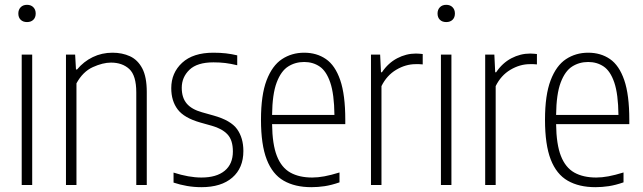

<svg xmlns="http://www.w3.org/2000/svg" viewBox="-20 -767 2666 796"><path d="M70 0V-540.5H113.5V0ZM92 -675.5Q75.5 -675.5 65.8 -685Q56 -694.5 56 -711Q56 -727 65.8 -737Q75.5 -747 92 -747Q108.5 -747 118.2 -737Q128 -727 128 -711Q128 -694.5 118.2 -685Q108.5 -675.5 92 -675.5Z M253.5 0V-540.5H291.5L295 -479H299.5Q327 -512 364.5 -530.2Q402 -548.5 446.5 -548.5Q486.5 -548.5 518.8 -533.8Q551 -519 569.8 -483.5Q588.5 -448 588.5 -386V0H545V-384Q545 -454 516 -480.8Q487 -507.5 440 -507.5Q406.5 -507.5 365 -488.8Q323.5 -470 297 -421.5V0Z M815 9Q784.5 9 755.5 4Q726.5 -1 699.5 -10V-51.5Q763 -31 815 -31Q877.5 -31 911.5 -59Q945.5 -87 945.5 -139Q945.5 -186 923.2 -209.8Q901 -233.5 858.5 -245.5L810.5 -259Q743.5 -278 716.8 -313.2Q690 -348.5 690 -401.5Q690 -465 735.2 -506.8Q780.5 -548.5 864.5 -548.5Q893 -548.5 916.8 -545.8Q940.5 -543 963.5 -537.5V-496.5Q936.5 -503 913.8 -505.8Q891 -508.5 865 -508.5Q797.5 -508.5 765.5 -477.8Q733.5 -447 733.5 -403Q733.5 -362 754 -337.8Q774.5 -313.5 817.5 -301.5L865.5 -288Q937 -268 963 -231.5Q989 -195 989 -141Q989 -70.5 943.2 -30.8Q897.5 9 815 9Z M1271 9Q1203 9 1156.2 -17.8Q1109.5 -44.5 1085.8 -105.8Q1062 -167 1062 -270.5Q1062 -373 1085.2 -434Q1108.5 -495 1149 -521.8Q1189.5 -548.5 1241 -548.5Q1293 -548.5 1331.2 -522.2Q1369.5 -496 1390.5 -435Q1411.5 -374 1411.5 -270V-252.5H1108Q1109 -168.5 1128 -120.2Q1147 -72 1183.8 -51.5Q1220.5 -31 1274.5 -31Q1298 -31 1325 -36Q1352 -41 1387.5 -52V-11Q1354.5 0.5 1326.2 4.8Q1298 9 1271 9ZM1241 -510Q1204 -510 1174.5 -491.2Q1145 -472.5 1127 -424.8Q1109 -377 1108 -290.5H1366.5Q1365.5 -377 1349.2 -424.8Q1333 -472.5 1305.2 -491.2Q1277.5 -510 1241 -510Z M1518 0V-540.5H1556L1559.5 -467.5H1563.5Q1589.5 -506 1626.8 -525.5Q1664 -545 1704.5 -545Q1713.5 -545 1720.5 -544.2Q1727.5 -543.5 1732.5 -543V-500Q1724.5 -501 1718.2 -501Q1712 -501 1703 -501Q1662 -501 1622.8 -477.8Q1583.5 -454.5 1561.5 -410V0Z M1808 0V-540.5H1851.5V0ZM1830 -675.5Q1813.5 -675.5 1803.8 -685Q1794 -694.5 1794 -711Q1794 -727 1803.8 -737Q1813.5 -747 1830 -747Q1846.5 -747 1856.2 -737Q1866 -727 1866 -711Q1866 -694.5 1856.2 -685Q1846.5 -675.5 1830 -675.5Z M1991.5 0V-540.5H2029.5L2033 -467.5H2037Q2063 -506 2100.2 -525.5Q2137.5 -545 2178 -545Q2187 -545 2194 -544.2Q2201 -543.5 2206 -543V-500Q2198 -501 2191.8 -501Q2185.5 -501 2176.5 -501Q2135.5 -501 2096.2 -477.8Q2057 -454.5 2035 -410V0Z M2448.5 9Q2380.5 9 2333.8 -17.8Q2287 -44.5 2263.2 -105.8Q2239.5 -167 2239.5 -270.5Q2239.5 -373 2262.8 -434Q2286 -495 2326.5 -521.8Q2367 -548.5 2418.5 -548.5Q2470.5 -548.5 2508.8 -522.2Q2547 -496 2568 -435Q2589 -374 2589 -270V-252.5H2285.5Q2286.5 -168.5 2305.5 -120.2Q2324.5 -72 2361.2 -51.5Q2398 -31 2452 -31Q2475.5 -31 2502.5 -36Q2529.5 -41 2565 -52V-11Q2532 0.5 2503.8 4.8Q2475.5 9 2448.5 9ZM2418.5 -510Q2381.5 -510 2352 -491.2Q2322.5 -472.5 2304.5 -424.8Q2286.5 -377 2285.5 -290.5H2544Q2543 -377 2526.8 -424.8Q2510.5 -472.5 2482.8 -491.2Q2455 -510 2418.5 -510Z"/></svg>

Font: Encode Sans Cnd XLt
Style: Regular
Weight: 200
Width: 3
Designer: Multiple Designers
Foundry: Impallari Type
Version: Version 3.002; ttfautohint (v1.8.3) -l 8 -r 50 -G 200 -x 14 